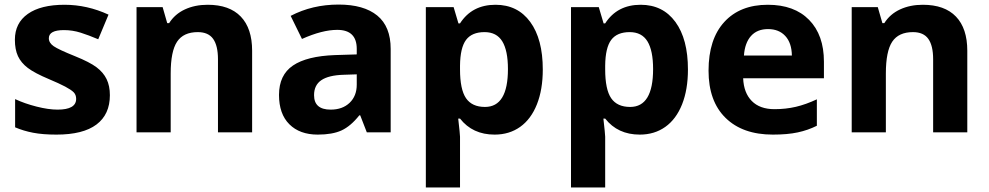

<svg xmlns="http://www.w3.org/2000/svg" viewBox="-20 -577 4312 837"><path d="M459 -162.1Q459 -78.1 400.6 -34.2Q342.3 9.8 226.1 9.8Q166.5 9.8 124.5 1.7Q82.5 -6.3 45.9 -22V-145Q87.4 -125.5 139.4 -112.3Q191.4 -99.1 231 -99.1Q312 -99.1 312 -146Q312 -163.6 301.3 -174.6Q290.5 -185.5 264.2 -199.5Q237.8 -213.4 193.8 -231.9Q130.9 -258.3 101.3 -280.8Q71.8 -303.2 58.3 -332.3Q44.9 -361.3 44.9 -403.8Q44.9 -476.6 101.3 -516.4Q157.7 -556.2 261.2 -556.2Q359.9 -556.2 453.1 -513.2L408.2 -405.8Q367.2 -423.3 331.5 -434.6Q295.9 -445.8 258.8 -445.8Q192.9 -445.8 192.9 -410.2Q192.9 -390.1 214.1 -375.5Q235.4 -360.8 307.1 -332Q371.1 -306.2 400.9 -283.7Q430.7 -261.2 444.8 -231.9Q459 -202.6 459 -162.1Z M1079.1 0H930.2V-318.8Q930.2 -377.9 909.2 -407.5Q888.2 -437 842.3 -437Q779.8 -437 752 -395.3Q724.1 -353.5 724.1 -256.8V0H575.2V-545.9H689L709 -476.1H717.3Q742.2 -515.6 785.9 -535.9Q829.6 -556.2 885.3 -556.2Q980.5 -556.2 1029.8 -504.6Q1079.1 -453.1 1079.1 -356Z M1579.1 0 1550.3 -74.2H1546.4Q1508.8 -26.9 1469 -8.5Q1429.2 9.8 1365.2 9.8Q1286.6 9.8 1241.5 -35.2Q1196.3 -80.1 1196.3 -163.1Q1196.3 -250 1257.1 -291.3Q1317.9 -332.5 1440.4 -336.9L1535.2 -339.8V-363.8Q1535.2 -446.8 1450.2 -446.8Q1384.8 -446.8 1296.4 -407.2L1247.1 -507.8Q1341.3 -557.1 1456.1 -557.1Q1565.9 -557.1 1624.5 -509.3Q1683.1 -461.4 1683.1 -363.8V0ZM1535.2 -252.9 1477.5 -251Q1412.6 -249 1380.9 -227.5Q1349.1 -206.1 1349.1 -162.1Q1349.1 -99.1 1421.4 -99.1Q1473.1 -99.1 1504.2 -128.9Q1535.2 -158.7 1535.2 -208Z M2136.2 9.8Q2040 9.8 1985.4 -60.1H1977.5Q1985.4 8.3 1985.4 19V240.2H1836.4V-545.9H1957.5L1978.5 -475.1H1985.4Q2037.6 -556.2 2140.1 -556.2Q2236.8 -556.2 2291.5 -481.4Q2346.2 -406.7 2346.2 -273.9Q2346.2 -186.5 2320.6 -122.1Q2294.9 -57.6 2247.6 -23.9Q2200.2 9.8 2136.2 9.8ZM2092.3 -437Q2037.1 -437 2011.7 -403.1Q1986.3 -369.1 1985.4 -291V-274.9Q1985.4 -187 2011.5 -148.9Q2037.6 -110.8 2094.2 -110.8Q2194.3 -110.8 2194.3 -275.9Q2194.3 -356.4 2169.7 -396.7Q2145 -437 2092.3 -437Z M2769 9.8Q2672.9 9.8 2618.2 -60.1H2610.4Q2618.2 8.3 2618.2 19V240.2H2469.2V-545.9H2590.3L2611.3 -475.1H2618.2Q2670.4 -556.2 2772.9 -556.2Q2869.6 -556.2 2924.3 -481.4Q2979 -406.7 2979 -273.9Q2979 -186.5 2953.4 -122.1Q2927.7 -57.6 2880.4 -23.9Q2833 9.8 2769 9.8ZM2725.1 -437Q2669.9 -437 2644.5 -403.1Q2619.1 -369.1 2618.2 -291V-274.9Q2618.2 -187 2644.3 -148.9Q2670.4 -110.8 2727.1 -110.8Q2827.1 -110.8 2827.1 -275.9Q2827.1 -356.4 2802.5 -396.7Q2777.8 -437 2725.1 -437Z M3328.1 -450.2Q3280.8 -450.2 3253.9 -420.2Q3227.1 -390.1 3223.1 -335H3432.1Q3431.2 -390.1 3403.3 -420.2Q3375.5 -450.2 3328.1 -450.2ZM3349.1 9.8Q3217.3 9.8 3143.1 -63Q3068.8 -135.7 3068.8 -269Q3068.8 -406.2 3137.5 -481.2Q3206.1 -556.2 3327.1 -556.2Q3442.9 -556.2 3507.3 -490.2Q3571.8 -424.3 3571.8 -308.1V-235.8H3219.7Q3222.2 -172.4 3257.3 -136.7Q3292.5 -101.1 3356 -101.1Q3405.3 -101.1 3449.2 -111.3Q3493.2 -121.6 3541 -144V-28.8Q3502 -9.3 3457.5 0.2Q3413.1 9.8 3349.1 9.8Z M4196.8 0H4047.9V-318.8Q4047.9 -377.9 4026.9 -407.5Q4005.9 -437 3960 -437Q3897.5 -437 3869.6 -395.3Q3841.8 -353.5 3841.8 -256.8V0H3692.9V-545.9H3806.6L3826.7 -476.1H3835Q3859.9 -515.6 3903.6 -535.9Q3947.3 -556.2 4002.9 -556.2Q4098.1 -556.2 4147.5 -504.6Q4196.8 -453.1 4196.8 -356Z"/></svg>

Font: Samim FD
Style: Bold-FD
Weight: 700
Foundry: DejaVu fonts team - Redesigned by Saber Rastikerdar
Version: Version 4.0.1